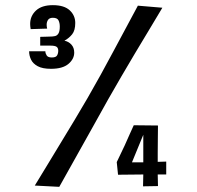

<svg xmlns="http://www.w3.org/2000/svg" viewBox="-20 -722 765 745"><path d="M115 -2Q141 -44 166.5 -86.5Q192 -129 218 -171.5Q244 -214 269.5 -256.5Q295 -299 320 -342Q346 -387 370.5 -431.5Q395 -476 419 -521Q443 -566 467 -610.5Q491 -655 515 -700L610 -692Q584 -648 557 -603.5Q530 -559 503.5 -514.5Q477 -470 451 -425.5Q425 -381 400 -337Q369 -281 337 -224Q305 -167 273.5 -110.5Q242 -54 210 3ZM178 -455Q145 -455 126.5 -465Q108 -475 100.5 -490.5Q93 -506 93 -523H156Q156 -515 161 -507Q166 -499 181 -499Q197 -499 201.5 -507Q206 -515 206 -525Q206 -536 199.5 -540.5Q193 -545 175 -545Q171 -545 164.5 -545Q158 -545 150.5 -545Q143 -545 136 -545V-579Q147 -579 155.5 -579.5Q164 -580 172 -580Q185 -580 193.5 -582Q202 -584 207 -592.5Q212 -601 212 -619Q212 -633 207 -643Q202 -653 185 -653Q172 -653 166.5 -645Q161 -637 161 -626Q161 -622 161.5 -618.5Q162 -615 163 -611L99 -609Q98 -614 97.5 -619.5Q97 -625 97 -629Q97 -660 119.5 -681Q142 -702 185 -702Q229 -702 250.5 -682Q272 -662 272 -633Q272 -604 260 -589Q248 -574 230 -564Q246 -561 257 -549Q268 -537 268 -518Q268 -493 245.5 -474Q223 -455 178 -455ZM535 1 536 -45 438 -44 433 -93 464 -158Q473 -178 482 -198.5Q491 -219 499 -236L593 -235Q593 -219 592.5 -189Q592 -159 592 -127V-94L625 -95V-45H592L593 0ZM492 -92H536V-199Z"/></svg>

Font: Truculenta SemiBold
Style: Regular
Weight: 600
Version: Version 1.002